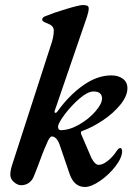

<svg xmlns="http://www.w3.org/2000/svg" viewBox="-20 -727 548 764"><path d="M258 -32 217 -152Q205 -184 186 -184Q177 -184 165 -153Q153 -128 128 -59L114 -24Q108 -9 95 0.5Q82 10 64 10Q50 10 35.5 -2.5Q21 -15 21 -32Q21 -49 29 -73L182 -546Q194 -579 194 -605Q194 -615 188.5 -621.5Q183 -628 171 -633Q148 -641 148 -648Q148 -654 151.5 -657.5Q155 -661 167 -665Q193 -676 244.5 -691.5Q296 -707 310 -707Q320 -707 326.5 -704.5Q333 -702 333 -694Q333 -681 326 -660L198 -287Q197 -285 197 -282Q197 -278 200 -278Q205 -278 209 -284Q255 -348 311 -387.5Q367 -427 423 -427Q451 -427 469 -413.5Q487 -400 487 -376Q487 -345 459 -310.5Q431 -276 389 -248Q347 -220 308 -206Q302 -205 302 -199Q302 -194 304 -191L344 -98Q358 -71 373 -71Q389 -71 409.5 -87.5Q430 -104 444 -126Q448 -132 451.5 -135Q455 -138 459 -138Q462 -138 464 -134Q466 -130 466 -126Q466 -100 440 -66Q414 -32 378.5 -7.5Q343 17 318 17Q276 17 258 -32ZM386 -335Q386 -363 352 -363Q329 -363 296 -334.5Q263 -306 237 -271Q211 -236 211 -223Q211 -217 213.5 -213Q216 -209 221 -209Q256 -209 294.5 -231Q333 -253 359.5 -283.5Q386 -314 386 -335Z"/></svg>

Font: EB Garamond SemiBold
Style: Italic
Weight: 600
Italic angle: -17.2°
Designer: Georg Duffner and Octavio Pardo
Foundry: Georg Duffner
Version: Version 1.000